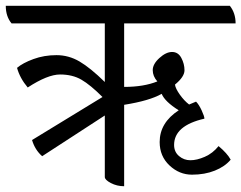

<svg xmlns="http://www.w3.org/2000/svg" viewBox="-51 -625 836 665"><path d="M552 -123Q552 -99 569 -84.5Q586 -70 608.5 -70Q631 -70 658.5 -82Q686 -94 706 -119Q736 -94 748 -72Q728 -48 693 -34Q658 -20 614 -20Q570 -20 536 -52Q502 -84 502 -133Q502 -200 568 -243Q520 -273 509 -300Q467 -276 379 -262V20Q354 20 333 9Q312 -2 312 -12V-225L95 -84Q70 -106 60 -140L304 -289Q262 -331 231 -349Q200 -367 157 -367Q114 -367 45 -322Q18 -354 8 -390Q28 -407 65 -420.5Q102 -434 144.5 -434Q187 -434 224.5 -412Q262 -390 312 -341V-544H-11Q-31 -568 -31 -605H745Q765 -580 765 -544H379V-324Q447 -324 494 -343Q478 -361 478 -382Q478 -403 501 -424Q524 -445 545 -445Q566 -445 577 -424.5Q588 -404 588 -381.5Q588 -359 555 -332Q557 -318 572 -297Q587 -276 604 -263L628 -273Q638 -263 647.5 -242.5Q657 -222 657 -214Q552 -190 552 -123Z"/></svg>

Font: Karma
Style: Regular
Weight: 400
Designer: Joana Correia
Foundry: Indian Type Foundry
Version: Version 1.202;PS 1.0;hotconv 1.0.78;makeotf.lib2.5.61930; tt